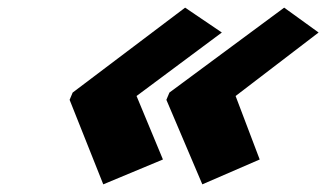

<svg xmlns="http://www.w3.org/2000/svg" viewBox="-20 -525 853 502"><path d="M170 -283 162 -264 250 -43 406 -108 337 -274 560 -440 464 -505ZM423 -283 415 -264 509 -43 659 -108 596 -274 813 -440 723 -505Z"/></svg>

Font: Passageway
Style: BdSuIt
Weight: 700
Foundry: Ascender Corporation
Version: Version 1.11